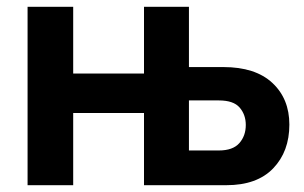

<svg xmlns="http://www.w3.org/2000/svg" viewBox="-20 -544 893 564"><path d="M61 0V-524H195V-328H403V-524H535V-347H636Q730 -347 780 -300.5Q830 -254 830 -178Q830 -99 782.5 -49.5Q735 0 645 0H403V-212H195V0ZM535 -102H623Q664 -102 683 -123.5Q702 -145 702 -177Q702 -207 684 -228Q666 -249 623 -249H535Z"/></svg>

Font: Raleway
Style: Bold
Weight: 700
Designer: Matt McInerney, Pablo Impallari, Rodrigo Fuenzalida
Foundry: Matt McInerney, Pablo Impallari, Rodrigo Fuenzalida
Version: Version 4.026